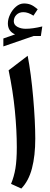

<svg xmlns="http://www.w3.org/2000/svg" viewBox="-24 -1094 294 1122"><path d="M137.7 -768.1Q147.5 -717.8 155.8 -654.5Q164.1 -591.3 169.9 -524.2Q175.8 -457 179 -394.5Q182.1 -332 182.1 -283.7Q182.1 -183.6 162.8 -110.1Q143.6 -36.6 100.6 7.8L40.5 -19.5Q58.1 -61.5 66.2 -110.1Q74.2 -158.7 74.2 -233.4Q74.2 -332 63 -447Q51.8 -562 26.4 -683.1ZM56.6 -969.7Q56.6 -948.7 77.4 -937.3Q98.1 -925.8 126.5 -925.8Q167 -925.8 223.1 -939.5L214.8 -883.8H172.9L-4.4 -822.8V-869.1L64 -893.1Q22 -911.6 22 -957Q22 -982.9 35.2 -1010Q48.3 -1037.1 69.8 -1055.4Q91.3 -1073.7 116.2 -1073.7Q137.7 -1073.7 155 -1066.9Q172.4 -1060.1 196.3 -1040L171.4 -1002.4Q140.1 -1022.9 112.8 -1022.9Q87.4 -1022.9 72 -1007.3Q56.6 -991.7 56.6 -969.7Z"/></svg>

Font: Pinar DS1 SemiBold
Style: Regular
Weight: 600
Designer: Amin Abedi
Version: Version 3.000